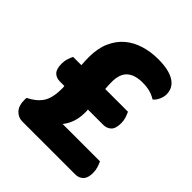

<svg xmlns="http://www.w3.org/2000/svg" viewBox="-175 -739 854 854"><g transform="rotate(45 252.0 -312.0)"><path d="M122 -227Q122 -231 122 -235Q122 -239 121 -244H93Q70 -244 56 -258Q42 -272 42 -306Q42 -323 47 -338Q52 -353 57 -363H109Q108 -376 107.5 -388.5Q107 -401 107 -412Q107 -467 125 -507.5Q143 -548 173.5 -573.5Q204 -599 245 -611.5Q286 -624 332 -624Q399 -624 434 -602Q469 -580 469 -539Q469 -522 460.5 -504.5Q452 -487 441 -479Q423 -490 403.5 -495.5Q384 -501 356 -501Q308 -501 282.5 -478.5Q257 -456 257 -405Q257 -396 257.5 -385Q258 -374 259 -363H402Q407 -353 412 -338Q417 -323 417 -306Q417 -272 402.5 -258Q388 -244 365 -244H269Q270 -239 270 -234Q270 -229 270 -225Q270 -162 235 -119H470Q475 -109 480 -93.5Q485 -78 485 -61Q485 -29 470.5 -14.5Q456 0 433 0H100Q75 0 57 -19Q39 -38 39 -73Q39 -78 39 -80.5Q39 -83 40 -88Q80 -107 101 -137.5Q122 -168 122 -227Z"/></g></svg>

Font: Baloo Bhaina 2
Style: Bold
Weight: 700
Designer: Yesha Goshar, Manish Minz, Shuchita Grover and Ek Type
Foundry: Ek Type
Version: Version 1.640;hotconv 1.0.111;makeotfexe 2.5.65597; ttfautoh